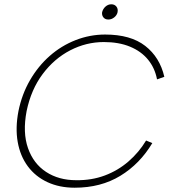

<svg xmlns="http://www.w3.org/2000/svg" viewBox="-20 -868 801 895"><path d="M66 -350Q82 -429 120 -494.5Q158 -560 212 -607.5Q266 -655 332.5 -681Q399 -707 470 -707Q589 -707 657 -654Q725 -601 746 -510L712 -498Q702 -551 670 -590Q638 -629 586 -650.5Q534 -672 464 -672Q382 -672 307.5 -633.5Q233 -595 179 -523Q125 -451 104 -350Q85 -250 110.5 -177.5Q136 -105 195 -66.5Q254 -28 335 -28Q407 -27 468.5 -50Q530 -73 579 -115.5Q628 -158 661 -213L690 -201Q632 -104 541 -48.5Q450 7 328 7Q257 7 201 -19Q145 -45 109.5 -93Q74 -141 62.5 -206.5Q51 -272 66 -350ZM485 -777Q470 -777 462 -787Q454 -797 456 -811Q460 -827 472 -837.5Q484 -848 499 -848Q514 -848 522.5 -837.5Q531 -827 528 -811Q525 -797 512.5 -787Q500 -777 485 -777Z"/></svg>

Font: Albert Sans ExtraLight
Style: Italic
Weight: 250
Italic angle: -11.25°
Designer: Andreas Rasmussen
Foundry: a.Foundry
Version: Version 1.025